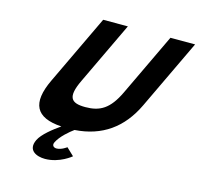

<svg xmlns="http://www.w3.org/2000/svg" viewBox="-147 -982 1460 1413"><g transform="rotate(15 583.0 -275.0)"><path d="M219.4 158C178 245 253.3 275 316.2 275C427.6 275 511.6 203 511.6 203L454.8 149C454.8 149 416.3 179 378.8 179C358.3 179 340.7 165 352.6 140C377.3 88 440.8 36 472.3 13C678.6 -1 823.6 -104 913.4 -293L1166.4 -825H978.4L751.6 -348C686 -210 616.1 -170 504.8 -170C393.5 -170 361.7 -210 427.3 -348L654.1 -825H466.1L213.2 -293C121.9 -101 171.4 1 371.8 13C317.5 51 243.2 108 219.4 158Z"/></g></svg>

Font: Hussar
Style: BdSuprExtOblFive
Weight: 700
Foundry: Cannot Into Space Fonts
Version: Version 2.00